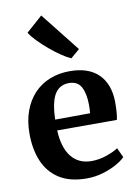

<svg xmlns="http://www.w3.org/2000/svg" viewBox="-97 -947 729 1020"><g transform="rotate(-10 268.0 -437.0)"><path d="M288 11Q197.5 11 140 -25.5Q82.5 -62 55.2 -126.8Q28 -191.5 28 -275.5Q28 -343.5 47.5 -397.2Q67 -451 102.5 -488.8Q138 -526.5 187 -546.2Q236 -566 295.5 -566Q396.5 -566 450 -513.5Q503.5 -461 505.5 -366Q505.5 -333 503.8 -309.2Q502 -285.5 498 -267.5H176Q178 -222.5 188.5 -187Q199 -151.5 218.2 -126.5Q237.5 -101.5 265 -88.5Q292.5 -75.5 329 -75.5Q369 -75.5 409.8 -89.5Q450.5 -103.5 473 -119L497 -67Q481 -50 448.8 -32Q416.5 -14 374.5 -1.5Q332.5 11 288 11ZM175.5 -326 364 -327Q365 -337 365.5 -348.5Q366 -360 366 -370.5Q366 -431 347 -467.8Q328 -504.5 280 -504.5Q258.5 -504.5 240 -496Q221.5 -487.5 207.5 -467.8Q193.5 -448 185.2 -413.2Q177 -378.5 175.5 -326ZM316 -632Q295.5 -640.5 266 -660.5Q236.5 -680.5 205.5 -706.5Q174.5 -732.5 149 -758.8Q123.5 -785 111 -806L198.5 -883.5L365 -673L317 -632Z"/></g></svg>

Font: Merriweather 28pt
Style: Bold
Weight: 700
Version: Version 2.100